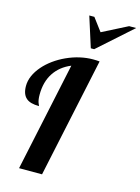

<svg xmlns="http://www.w3.org/2000/svg" viewBox="-144 -1080 847 1159"><g transform="rotate(15 279.0 -500.0)"><path d="M265.1 -1000H296.9L356.9 -919.9L514.2 -1000H558.1L346.2 -811H325.2ZM238.8 -679.2Q171.4 -651.4 135.3 -596.2Q99.1 -541 99.1 -460.9Q99.1 -429.7 106 -411.1Q107.9 -404.8 110.8 -399.9Q112.8 -396.5 112.8 -393.1Q58.6 -393.1 33.7 -414.6Q5.9 -438 5.9 -490.2Q5.9 -522.9 20 -554.9Q34.2 -586.9 60.1 -616.7Q84.5 -645 118.4 -669.7Q152.3 -694.3 191.9 -712.4Q274.9 -750 356.9 -750Q379.4 -750 397 -748L237.8 0H94.2Z"/></g></svg>

Font: Pattaya
Style: Regular
Weight: 400
Designer: Pablo Impallari / Thai characters Designed by Thanarat Vachiruckul and Suppakit Chalermlarp
Foundry: Pablo Impallari
Version: Version 2.000